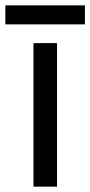

<svg xmlns="http://www.w3.org/2000/svg" viewBox="-40 -697 337 717"><path d="M277 -677H-20V-606H277ZM173 0V-536H85V0Z"/></svg>

Font: Noto Sans Osage
Style: Regular
Weight: 400
Designer: Monotype Design Team
Foundry: Monotype Imaging Inc.
Version: Version 2.002